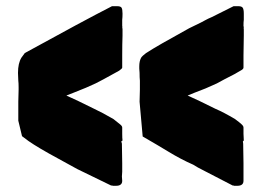

<svg xmlns="http://www.w3.org/2000/svg" viewBox="-20 -609 864 619"><path d="M338 -11Q263 -47 229 -64L138 -114Q81 -146 59 -164L51 -170L39 -220V-281L40 -320V-328Q40 -341 39 -349L38 -374Q38 -405 49 -423L60 -438Q249 -542 341 -589H345H350H354H358Q369 -589 372 -584Q375 -579 375 -565Q375 -553 374 -545V-525Q374 -524 374.5 -522.5Q375 -521 374 -520L375 -516V-494Q374 -468 374 -430V-391Q374 -388 364 -381L313 -353Q291 -342 288 -340Q261 -327 217 -310L194 -301Q228 -286 284 -258Q310 -246 346 -225L366 -209Q374 -203 374 -198V-178Q374 -163 375 -156L371 -153L373 -146L374 -83V-55L373 -40L374 -26Q374 -10 354 -10H349H344Q343 -11 338 -11ZM730 -11 643 -56Q613 -71 603 -78Q564 -95 523 -120L488 -141L440 -169L430 -281L431 -320V-328V-349Q430 -358 430 -374L429 -388V-395Q429 -412 435 -423Q439 -429 451 -438Q488 -462 590 -518L627 -536Q633 -539 642 -544Q651 -549 663 -554L733 -589H738H741H746H749Q759 -589 762.5 -584Q766 -579 766 -565V-545Q765 -539 765 -525Q766 -523 766 -520Q765 -519 765.5 -518Q766 -517 766 -516V-494L765 -430V-391Q765 -386 755 -381Q743 -373 703 -353L679 -340Q643 -323 607 -310L585 -301Q619 -286 675 -258Q701 -247 738 -225Q754 -213 758 -209Q765 -203 765 -198V-178L766 -156L763 -153L764 -146L765 -83V-55V-26Q765 -10 745 -10H740H735Q734 -11 730 -11Z"/></svg>

Font: Sigmar One
Style: Regular
Weight: 400
Designer: Vernon Adams
Foundry: Vernon Adams
Version: Version 2.000